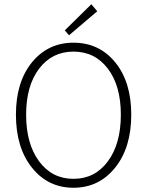

<svg xmlns="http://www.w3.org/2000/svg" viewBox="-20 -872 692 904"><path d="M55 -332Q55 -486 130.5 -578.5Q206 -671 326 -671Q447 -671 522.5 -578.5Q598 -486 598 -332Q598 -177 522 -82.5Q446 12 326 12Q206 12 130.5 -82.5Q55 -177 55 -332ZM549 -332Q549 -468 488 -548.5Q427 -629 326 -629Q225 -629 164 -548.5Q103 -468 103 -332Q103 -195 164 -112.5Q225 -30 326 -30Q427 -30 488 -112.5Q549 -195 549 -332ZM305 -706 285 -729 410 -852 438 -819Z"/></svg>

Font: Toshiba Sans Light
Style: Regular
Weight: 300
Designer: Paul D. Hunt
Foundry: Toshiba Corporation
Version: Version 2.020;PS 2.0;hotconv 1.0.86;makeotf.lib2.5.63406